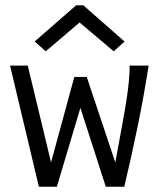

<svg xmlns="http://www.w3.org/2000/svg" viewBox="-20 -705 603 726"><path d="M127 1 18 -457H85L173 -91L261 -414H308L416 -91Q432 -178 442.5 -235Q453 -292 458.5 -328.5Q464 -365 466.5 -390.5Q469 -416 470 -441V-457H542Q524 -341 500.5 -227Q477 -113 450 1H380L284 -297L195 1ZM153 -511 111 -548 268 -685H295L451 -548L410 -511L281 -620Z"/></svg>

Font: Inconsolata SemiExpanded
Style: Regular
Weight: 400
Width: 6
Monospace: yes
Designer: Raph Levien, Cyreal, Brenton Simpson
Foundry: Raph Levien, Cyreal, Google
Version: Version 3.100; ttfautohint (v1.8.4.7-5d5b)